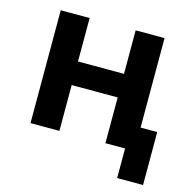

<svg xmlns="http://www.w3.org/2000/svg" viewBox="-94 -581 800 802"><g transform="rotate(15 306.0 -180.0)"><path d="M72 0V-488H197V-300H396V-488H521V-101H593V128H481V0H396V-198H197V0Z"/></g></svg>

Font: Cantarell
Style: Bold
Weight: 700
Designer: Dave Crossland, Nikolaus Waxweiler, Florian Fecher, Jacques Le Bailly, Eben Sorkin, Alexei Vanyashin, Alexios Zavras, Em
Version: Version 0.303